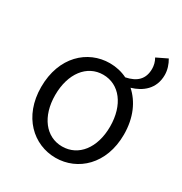

<svg xmlns="http://www.w3.org/2000/svg" viewBox="-172 -856 946 997"><g transform="rotate(30 301.0 -357.5)"><path d="M301 -55C204 -55 137 -141 137 -269C137 -398 204 -485 301 -485C399 -485 466 -398 466 -269C466 -141 399 -55 301 -55ZM301 13C433 13 549 -91 549 -269C549 -371 512 -448 457 -497C519 -515 578 -558 578 -643C578 -673 568 -703 553 -728L489 -697C500 -679 505 -657 505 -638C505 -576 470 -543 406 -530C374 -546 338 -554 301 -554C169 -554 53 -450 53 -269C53 -91 169 13 301 13Z"/></g></svg>

Font: ChiuKong Gothic MN Normal
Style: Regular
Weight: 350
Designer: Ryoko NISHIZUKA 西塚涼子 (kana, bopomofo & ideographs); Paul D. Hunt (Latin, Greek & Cyrillic); Sandoll Communications 산돌커뮤니
Foundry: Adobe
Version: Version 1.300